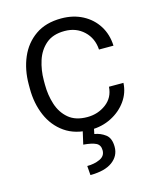

<svg xmlns="http://www.w3.org/2000/svg" viewBox="-113 -617 747 913"><g transform="rotate(-15 260.0 -160.5)"><path d="M275.9 -52.7Q328.1 -52.7 368.2 -82.8Q408.2 -112.8 411.6 -165.5H482.9Q480.5 -116.7 451.9 -76.9Q423.3 -37.1 377.2 -13.7Q331.1 9.8 275.9 9.8Q199.2 9.8 148.2 -25.9Q97.2 -61.5 71.5 -121.6Q45.9 -181.6 45.9 -253.9V-274.4Q45.9 -347.2 71.5 -407Q97.2 -466.8 148.2 -502.4Q199.2 -538.1 275.9 -538.1Q335 -538.1 380.9 -513.9Q426.8 -489.7 453.6 -447.3Q480.5 -404.8 482.9 -348.6H411.6Q408.2 -404.8 370.4 -440.4Q332.5 -476.1 275.9 -476.1Q218.3 -476.1 184.1 -446.8Q149.9 -417.5 135 -371.3Q120.1 -325.2 120.1 -274.4V-253.9Q120.1 -202.6 134.8 -156.7Q149.4 -110.8 183.6 -81.8Q217.8 -52.7 275.9 -52.7ZM236.8 4.9H292L286.1 33.7Q315.4 38.1 339.6 56.2Q363.8 74.2 363.8 117.7Q363.8 162.1 326.4 189.7Q289.1 217.3 217.8 217.3L214.4 171.9Q249.5 171.9 276.9 159.4Q304.2 147 304.2 118.7Q304.2 92.3 284.2 82.3Q264.2 72.3 222.2 68.8Z"/></g></svg>

Font: Vazirmatn UI FD Light
Style: Regular
Weight: 300
Designer: Saber Rastikerdar
Foundry: Saber Rastikerdar
Version: Version 33.003